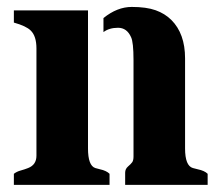

<svg xmlns="http://www.w3.org/2000/svg" viewBox="-20 -520 623 540"><path d="M271 -469.2Q309.6 -500.5 350.6 -500.5Q391.6 -500.5 417.7 -491.2Q443.8 -481.9 461.9 -463.9Q500.5 -425.3 500.5 -356V-102.5Q500.5 -53.7 522.5 -47.4Q529.3 -45.4 536.1 -43.9Q555.2 -40 564 -31.2V0H332V-34.2Q332 -44.9 340.1 -51.8Q348.1 -58.6 351.8 -63.7Q355.5 -68.8 355.5 -80.1V-351.1Q355.5 -401.4 348.6 -415.5Q336.9 -441.9 312 -441.9Q287.1 -441.9 271 -429.7ZM227.5 -102.5Q227.5 -54.2 248 -47.4Q254.4 -45.4 261.2 -43.9Q279.3 -40 288.1 -31.2V0H19V-31.2Q27.3 -37.6 38.3 -40.5Q49.3 -43.5 59.1 -47.4Q82.5 -56.6 82.5 -82V-383.8Q82.5 -418.5 66.4 -434.1Q53.7 -446.8 19 -456.5V-490.7H227.5Z"/></svg>

Font: Stardos Stencil
Style: Bold
Weight: 700
Designer: vernon adams
Foundry: vernon adams
Version: Version 1.000